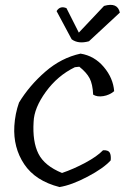

<svg xmlns="http://www.w3.org/2000/svg" viewBox="-20 -757 523 777"><path d="M306 -540Q362 -531 400 -486Q438 -441 442 -388Q423 -372 398 -368Q373 -364 357 -374Q355 -417 342.5 -440.5Q330 -464 301 -487L283 -485Q213 -451 165.5 -385.5Q118 -320 116 -264Q111 -184 135.5 -135Q160 -86 231 -57Q278 -73 325.5 -98.5Q373 -124 397 -149Q418 -150 424 -139.5Q430 -129 428 -108Q399 -76 334.5 -42Q270 -8 221 0Q123 -25 78 -92.5Q33 -160 38 -247Q41 -297 57 -342Q99 -411 163.5 -467Q228 -523 306 -540ZM340 -590Q297 -578 270 -598L209 -712Q223 -735 249 -724L299 -625L401 -733Q456 -749 465 -706Z"/></svg>

Font: Tillana
Style: Regular
Weight: 400
Designer: Lipi Raval (Devanagari, Latin), Jonny Pinhorn (Latin)
Foundry: Indian Type Foundry
Version: Version 2.002;PS 1.0;hotconv 1.0.79;makeotf.lib2.5.61930; tt